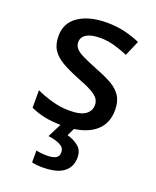

<svg xmlns="http://www.w3.org/2000/svg" viewBox="-146 -634 776 958"><g transform="rotate(20 242.0 -154.5)"><path d="M441 -152Q441 -73 383 -31.5Q325 10 222 10Q165 10 124.5 1.5Q84 -7 50 -23V-116Q85 -99 132.5 -85.5Q180 -72 225 -72Q285 -72 311.5 -91Q338 -110 338 -142Q338 -160 328 -174.5Q318 -189 290.5 -204.5Q263 -220 210 -240Q158 -261 122.5 -281.5Q87 -302 68 -330.5Q49 -359 49 -404Q49 -474 105.5 -511.5Q162 -549 255 -549Q304 -549 347.5 -539Q391 -529 432 -511L397 -430Q362 -445 325 -455.5Q288 -466 250 -466Q202 -466 177 -451Q152 -436 152 -409Q152 -390 164 -376Q176 -362 204.5 -348Q233 -334 283 -314Q333 -295 368.5 -275Q404 -255 422.5 -226Q441 -197 441 -152ZM346 134Q346 184 310 212Q274 240 197 240Q163 240 141 234V171Q166 177 199 177Q228 177 244.5 168.5Q261 160 261 137Q261 113 237 100.5Q213 88 173 83L215 0H283L261 46Q295 55 320.5 75.5Q346 96 346 134Z"/></g></svg>

Font: Noto Sans Sinhala UI Medium
Style: Regular
Weight: 500
Designer: Jelle Bosma - Monotype Design Team
Foundry: Monotype Imaging Inc.
Version: Version 2.006; ttfautohint (v1.8.4.7-5d5b)